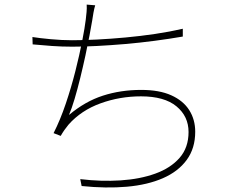

<svg xmlns="http://www.w3.org/2000/svg" viewBox="-20 -792 1040 835"><path d="M394 -769Q390 -756 386.5 -737Q383 -718 381 -703Q377 -679 369.5 -639Q362 -599 351.5 -550.5Q341 -502 329 -453Q317 -404 304.5 -362Q292 -320 280 -292Q350 -351 427.5 -376Q505 -401 594 -401Q673 -401 725 -377.5Q777 -354 803 -313Q829 -272 829 -219Q829 -147 792 -96.5Q755 -46 688.5 -17Q622 12 532 20Q442 28 335 17L329 -13Q420 -2 504.5 -7.5Q589 -13 655.5 -37Q722 -61 761 -105.5Q800 -150 800 -218Q800 -286 747.5 -329.5Q695 -373 593 -373Q501 -373 417 -342.5Q333 -312 278 -250Q268 -238 260 -226.5Q252 -215 244 -201L213 -213Q242 -270 266 -341Q290 -412 308 -483.5Q326 -555 337.5 -614Q349 -673 353 -707Q355 -724 356.5 -740Q358 -756 357 -772ZM121 -631Q152 -626 201 -621.5Q250 -617 293 -617Q341 -617 401 -620Q461 -623 526 -629Q591 -635 655 -644.5Q719 -654 775 -667V-633Q717 -623 652.5 -614.5Q588 -606 524 -600.5Q460 -595 401 -592Q342 -589 294 -589Q249 -589 206.5 -592Q164 -595 122 -599Z"/></svg>

Font: Shanggu Sans SC VF
Style: Regular
Weight: 250
Designer: GuiWonder
Version: Version 1.021